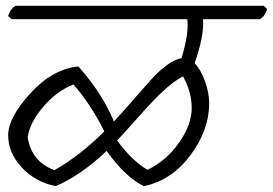

<svg xmlns="http://www.w3.org/2000/svg" viewBox="-20 -639 937 659"><path d="M698 -285Q698 -192 633.5 -106Q569 -20 474 0Q411 -30 346 -121Q259 -38 171 0Q100 -15 54 -65Q8 -115 8 -175Q8 -235 84 -318.5Q160 -402 249 -411Q331 -319 371 -222Q398 -251 438.5 -297.5Q479 -344 501 -368.5Q523 -393 551.5 -414.5Q580 -436 603 -439Q629 -525 623 -573H20L8 -584Q15 -608 33 -619H885L897 -608Q890 -584 872 -573H677Q681 -516 648 -422Q669 -401 683.5 -360.5Q698 -320 698 -285ZM167 -55Q255 -105 338 -188Q292 -281 232 -349Q175 -327 128.5 -272.5Q82 -218 75 -168Q88 -84 167 -55ZM608 -377Q575 -359 540.5 -327Q506 -295 456.5 -239Q407 -183 382 -157Q431 -89 486 -56Q552 -88 595 -150Q638 -212 638 -268Q638 -324 608 -377Z"/></svg>

Font: Tillana
Style: Regular
Weight: 400
Designer: Lipi Raval (Devanagari, Latin), Jonny Pinhorn (Latin)
Foundry: Indian Type Foundry
Version: Version 2.002;PS 1.0;hotconv 1.0.79;makeotf.lib2.5.61930; tt